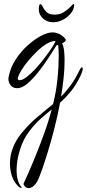

<svg xmlns="http://www.w3.org/2000/svg" viewBox="-20 -547 444 984"><path d="M127 417Q109 417 100 396Q126 340 152.5 276Q179 212 203.5 145Q228 78 245 14Q217 36 188 62Q159 88 133 122Q100 163 82.5 219.5Q65 276 65 324Q65 382 89 411Q92 414 92 415Q92 415 91.5 415.5Q91 416 90 416Q86 416 80.5 413Q75 410 70 404Q50 383 40.5 353.5Q31 324 31 290Q31 251 46 211Q61 171 90 136Q132 85 173 51.5Q214 18 252 -14Q267 -73 273 -129Q278 -173 279.5 -206Q281 -239 281 -264Q281 -280 280 -293Q279 -306 278 -317L270 -315Q253 -288 229 -251Q205 -214 177 -178.5Q149 -143 121 -119Q93 -95 68 -95Q47 -95 35 -109.5Q23 -124 23 -143Q23 -148 25 -156Q34 -202 60.5 -242.5Q87 -283 121.5 -314Q156 -345 190 -363Q224 -381 248 -381Q266 -381 282.5 -373.5Q299 -366 314 -349Q317 -346 317 -342Q317 -333 298 -325Q306 -310 308.5 -286.5Q311 -263 311 -237Q311 -194 306 -147Q301 -100 293 -52Q319 -78 343 -111Q367 -144 389 -190Q395 -202 400 -202Q404 -202 404 -195Q404 -184 394.5 -163Q385 -142 372 -120Q359 -98 346 -82Q333 -66 318.5 -50.5Q304 -35 288 -21Q275 48 258 114Q241 180 224 235Q207 290 193.5 327.5Q180 365 174 377Q162 399 150 408Q138 417 127 417ZM81 -136Q95 -136 116 -152Q137 -168 160 -192.5Q183 -217 204.5 -245Q226 -273 242.5 -297.5Q259 -322 265 -337Q244 -337 219.5 -322.5Q195 -308 171 -285Q147 -262 126 -237Q105 -212 91.5 -190Q78 -168 74 -156Q71 -149 71 -145Q71 -136 81 -136ZM252 -433Q220 -433 198.5 -454Q177 -475 179 -506Q181 -526 186 -526Q193 -526 199 -512.5Q205 -499 218 -485.5Q231 -472 260 -472Q286 -472 305 -483.5Q324 -495 336.5 -508Q349 -521 355 -526Q356 -527 358 -527Q360 -527 360 -520Q359 -498 342.5 -478Q326 -458 302 -445.5Q278 -433 252 -433Z"/></svg>

Font: Comforter
Style: Regular
Weight: 400
Designer: Robert E. Leuschke
Foundry: Robert E. Leuschke
Version: Version 1.013; ttfautohint (v1.8.3)